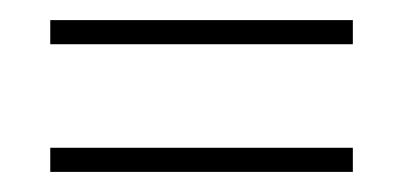

<svg xmlns="http://www.w3.org/2000/svg" viewBox="-20 -405 401 191"><path d="M331 -385V-361H30V-385ZM331 -258V-234H30V-258Z"/></svg>

Font: Moniqa Extra Bold Narrow Heading
Style: Regular
Weight: 800
Width: 4
Designer: Rajesh Rajput
Foundry: Rajesh Rajput
Version: Version 1.000;December 15, 2022;FontCreator 14.0.0.2794 32-b